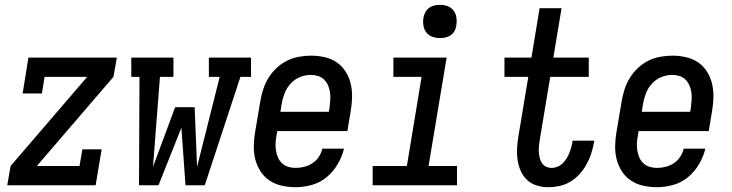

<svg xmlns="http://www.w3.org/2000/svg" viewBox="-20 -769 3040 797"><path d="M10 0 24 -80 342 -450H165L154 -381H74L98 -530H465L451 -450L133 -80H310L322 -149H402L377 0Z M557 0 559 -450H525V-530H700V-450H644L615 -76L707 -324H788L798 -76L892 -450H847V-530H1022V-450H978L830 0H750L733 -239L638 0Z M1207 8Q1178 8 1150.5 2Q1123 -4 1100 -19Q1077 -34 1062 -57Q1047 -80 1040 -106.5Q1033 -133 1033.5 -162.5Q1034 -192 1039 -221L1061 -351Q1065 -375 1073 -399.5Q1081 -424 1095 -446.5Q1109 -469 1129 -487.5Q1149 -506 1172.5 -517.5Q1196 -529 1221.5 -533.5Q1247 -538 1272 -538Q1300 -538 1328 -531.5Q1356 -525 1378 -510Q1400 -495 1414.5 -472Q1429 -449 1435.5 -422.5Q1442 -396 1441.5 -367Q1441 -338 1436 -309L1422 -225H1131L1128 -207Q1125 -192 1124 -176Q1123 -160 1125.5 -144.5Q1128 -129 1134 -115Q1140 -101 1151 -91Q1162 -81 1176.5 -76.5Q1191 -72 1207 -72Q1225 -72 1243 -76.5Q1261 -81 1277 -91.5Q1293 -102 1303.5 -118Q1314 -134 1318 -152H1408Q1400 -119 1382 -88Q1364 -57 1336.5 -34Q1309 -11 1275 -1.5Q1241 8 1207 8ZM1144 -305H1345L1348 -323Q1350 -338 1351 -354Q1352 -370 1350 -385Q1348 -400 1342 -414Q1336 -428 1325.5 -438.5Q1315 -449 1300.5 -453.5Q1286 -458 1270 -458Q1270 -458 1270 -458Q1270 -458 1270 -458Q1247 -458 1225 -449Q1203 -440 1186.5 -422Q1170 -404 1161.5 -382Q1153 -360 1149 -337Z M1527 0V-80H1669L1730 -450H1613V-530H1834L1759 -80H1877V0ZM1806 -611Q1790 -611 1774.5 -616.5Q1759 -622 1749.5 -634.5Q1740 -647 1737.5 -663.5Q1735 -680 1738 -697Q1740 -708 1746 -719Q1752 -730 1762 -737Q1772 -744 1783.5 -746.5Q1795 -749 1806 -749Q1823 -749 1838 -743.5Q1853 -738 1862.5 -725.5Q1872 -713 1874.5 -696.5Q1877 -680 1874 -663Q1873 -652 1867 -641Q1861 -630 1851 -623Q1841 -616 1829.5 -613.5Q1818 -611 1806 -611Z M2256 8Q2231 8 2208 1Q2185 -6 2168 -22Q2151 -38 2141.5 -59.5Q2132 -81 2128.5 -105Q2125 -129 2126.5 -154Q2128 -179 2132 -204L2173 -450H2074V-530H2186L2220 -735H2311L2277 -530H2424V-450H2264L2221 -191Q2219 -178 2217.5 -165.5Q2216 -153 2216.5 -140.5Q2217 -128 2220 -115.5Q2223 -103 2229 -93Q2235 -83 2246 -77.5Q2257 -72 2270 -72Q2282 -72 2293.5 -76.5Q2305 -81 2314.5 -90Q2324 -99 2331 -110Q2338 -121 2342.5 -132Q2347 -143 2350.5 -155Q2354 -167 2356 -179Q2356 -180 2356.5 -181.5Q2357 -183 2357 -185H2447Q2446 -182 2446 -180Q2446 -178 2445 -175Q2441 -152 2433.5 -129.5Q2426 -107 2414 -85.5Q2402 -64 2385 -45.5Q2368 -27 2347 -14.5Q2326 -2 2302.5 3Q2279 8 2256 8Z M2707 8Q2678 8 2650.5 2Q2623 -4 2600 -19Q2577 -34 2562 -57Q2547 -80 2540 -106.5Q2533 -133 2533.5 -162.5Q2534 -192 2539 -221L2561 -351Q2565 -375 2573 -399.5Q2581 -424 2595 -446.5Q2609 -469 2629 -487.5Q2649 -506 2672.5 -517.5Q2696 -529 2721.5 -533.5Q2747 -538 2772 -538Q2800 -538 2828 -531.5Q2856 -525 2878 -510Q2900 -495 2914.5 -472Q2929 -449 2935.5 -422.5Q2942 -396 2941.5 -367Q2941 -338 2936 -309L2922 -225H2631L2628 -207Q2625 -192 2624 -176Q2623 -160 2625.5 -144.5Q2628 -129 2634 -115Q2640 -101 2651 -91Q2662 -81 2676.5 -76.5Q2691 -72 2707 -72Q2725 -72 2743 -76.5Q2761 -81 2777 -91.5Q2793 -102 2803.5 -118Q2814 -134 2818 -152H2908Q2900 -119 2882 -88Q2864 -57 2836.5 -34Q2809 -11 2775 -1.5Q2741 8 2707 8ZM2644 -305H2845L2848 -323Q2850 -338 2851 -354Q2852 -370 2850 -385Q2848 -400 2842 -414Q2836 -428 2825.5 -438.5Q2815 -449 2800.5 -453.5Q2786 -458 2770 -458Q2770 -458 2770 -458Q2770 -458 2770 -458Q2747 -458 2725 -449Q2703 -440 2686.5 -422Q2670 -404 2661.5 -382Q2653 -360 2649 -337Z"/></svg>

Font: Iosevka Slab Medium Oblique
Style: Regular
Weight: 500
Italic angle: -9°
Monospace: yes
Designer: Belleve Invis
Foundry: Belleve Invis
Version: Version 11.1.1; ttfautohint (v1.8.3)